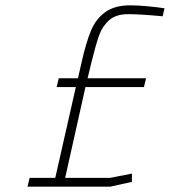

<svg xmlns="http://www.w3.org/2000/svg" viewBox="-20 -699 636 719"><path d="M91 -33H187L264 -373H192L200 -406H272L286 -468Q303 -542 321 -585Q339 -628 374 -653.5Q409 -679 468 -679Q496 -679 533 -675.5Q570 -672 596 -668L589 -638Q504 -646 460 -646Q415 -646 389.5 -624Q364 -602 351.5 -567.5Q339 -533 322 -464L308 -406H527L519 -373H300L224 -33H393L474 -49V-18L393 0H83Z"/></svg>

Font: Cairo ExtraLight
Style: Italic
Weight: 275
Italic angle: -13°
Designer: Mohamed Gaber, Accademia di Belle Arti di Urbino and others
Foundry: Kief Type Foundry, Accademia di Belle Arti di Urbino and others
Version: Version 3.011